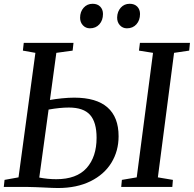

<svg xmlns="http://www.w3.org/2000/svg" viewBox="-20 -964 1000 990"><path d="M591.5 -261.5Q591.5 -185.5 554.5 -125Q517.5 -64.5 446.8 -29.5Q376 5.5 279 5.5Q256 5.5 199 2.5Q187.5 2 163.2 1Q139 0 124.5 0H-0.5L3.5 -36.5L75.5 -49.5L162.5 -691.5L98 -703L102.5 -743H359L354.5 -703L270.5 -691.5L237.5 -448.5Q264.5 -453.5 299.2 -457Q334 -460.5 363 -460.5Q477 -460.5 534.2 -410.2Q591.5 -360 591.5 -261.5ZM478 -253.5Q478 -334 444.2 -371.8Q410.5 -409.5 335 -409.5Q289.5 -409.5 230.5 -399L182.5 -48.5Q226 -40 270 -40Q375 -40 426.5 -97.5Q478 -155 478 -253.5ZM868.5 0H605L608.5 -36.5L685 -49.5L769 -691.5L696.5 -703L701.5 -743H959.5L955.5 -703L877.5 -691.5L794 -49.5L871.5 -36.5ZM393 -872.5Q393 -903.5 411.2 -924Q429.5 -944.5 457.5 -944.5Q482.5 -944.5 496.8 -929.8Q511 -915 511 -892Q511 -859.5 492.5 -838.8Q474 -818 443.5 -818Q422 -818 407.5 -833.5Q393 -849 393 -872.5ZM584 -874.5Q585 -905 603 -924.8Q621 -944.5 648.5 -944.5Q673.5 -944.5 687.8 -929.8Q702 -915 702 -892Q702 -859.5 683.5 -838.8Q665 -818 634.5 -818Q612.5 -818 598 -834Q583.5 -850 584 -874.5Z"/></svg>

Font: Merriweather Text
Style: Italic
Weight: 400
Italic angle: -7.8°
Designer: Eben Sorkin
Foundry: Eben Sorkin
Version: Version 2.100